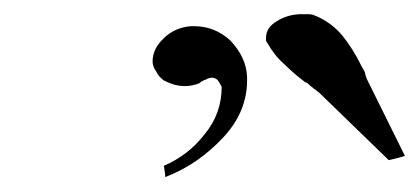

<svg xmlns="http://www.w3.org/2000/svg" viewBox="-20 -841 581 266"><path d="M209 -595.7Q209 -599.6 207 -611.3Q241.2 -626 263.7 -655.3Q287.1 -683.6 287.1 -720.7Q284.2 -726.6 281.2 -730.5Q277.3 -733.4 273.4 -733.4Q269.5 -733.4 264.6 -730.5Q260.7 -729.5 255.9 -725.6Q251 -723.6 246.1 -722.7Q241.2 -721.7 236.3 -721.7Q229.5 -721.7 221.7 -723.6Q214.8 -725.6 207 -729.5Q199.2 -735.4 196.3 -742.2Q191.4 -749 191.4 -755.9Q191.4 -773.4 207 -788.1Q221.7 -802.7 244.1 -804.7Q246.1 -804.7 249 -804.7Q277.3 -804.7 298.8 -785.2Q321.3 -761.7 322.3 -734.4Q322.3 -731.4 322.3 -729.5Q322.3 -686.5 290 -651.4Q254.9 -613.3 209 -595.7ZM541 -625Q535.2 -623 518.6 -619.1Q494.1 -642.6 421.9 -712.9Q418 -715.8 414.1 -718.8Q410.2 -721.7 406.2 -725.6Q405.3 -726.6 404.3 -726.6Q403.3 -726.6 402.3 -727.5Q386.7 -739.3 374 -752Q360.4 -763.7 350.6 -781.2Q348.6 -783.2 348.6 -785.2Q348.6 -786.1 348.6 -787.1Q348.6 -788.1 348.6 -789.1Q348.6 -802.7 363.3 -811.5Q377 -820.3 394.5 -821.3Q395.5 -821.3 398.4 -821.3Q398.4 -821.3 399.4 -821.3Q404.3 -821.3 408.2 -821.3Q411.1 -821.3 414.1 -820.3Q437.5 -811.5 454.1 -792Q469.7 -772.5 480.5 -750Q483.4 -745.1 485.4 -741.2Q486.3 -736.3 488.3 -731.4Q505.9 -696.3 541 -625Z"/></svg>

Font: Griech2
Style: Regular
Weight: 400
Version: 001.007